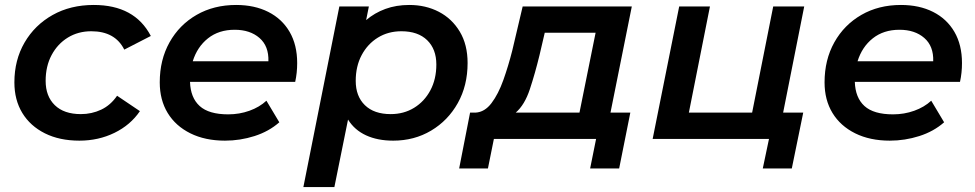

<svg xmlns="http://www.w3.org/2000/svg" viewBox="-20 -560 3931 774"><path d="M300 7Q220 7 161 -22.5Q102 -52 70 -104.5Q38 -157 38 -228Q38 -318 79 -388.5Q120 -459 192 -499.5Q264 -540 358 -540Q523 -540 588 -415L481 -360Q444 -434 348 -434Q295 -434 253.5 -408.5Q212 -383 188 -338Q164 -293 164 -234Q164 -172 201 -136Q238 -100 306 -100Q350 -100 388 -118Q426 -136 452 -174L544 -112Q506 -56 441.5 -24.5Q377 7 300 7Z M887 7Q807 7 747.5 -22.5Q688 -52 656 -104.5Q624 -157 624 -228Q624 -319 663.5 -389.5Q703 -460 772.5 -500Q842 -540 932 -540Q1006 -540 1061.5 -512Q1117 -484 1147.5 -431.5Q1178 -379 1178 -306Q1178 -286 1176 -267Q1174 -248 1170 -230H746Q748 -166 785 -132.5Q822 -99 900 -99Q945 -99 985.5 -113.5Q1026 -128 1054 -154L1106 -67Q1064 -30 1006 -11.5Q948 7 887 7ZM757 -313H1062Q1064 -374 1026 -407Q988 -440 926 -440Q862 -440 818.5 -405.5Q775 -371 757 -313Z M1565 7Q1502 7 1455.5 -14.5Q1409 -36 1383 -78L1328 194H1203L1348 -534H1467L1456 -479Q1490 -508 1533.5 -524Q1577 -540 1630 -540Q1696 -540 1749 -512.5Q1802 -485 1833.5 -432.5Q1865 -380 1865 -306Q1865 -215 1825.5 -144.5Q1786 -74 1718 -33.5Q1650 7 1565 7ZM1555 -100Q1608 -100 1649.5 -125.5Q1691 -151 1715 -196Q1739 -241 1739 -300Q1739 -362 1702 -398Q1665 -434 1598 -434Q1545 -434 1503.5 -408.5Q1462 -383 1438 -338Q1414 -293 1414 -234Q1414 -172 1451 -136Q1488 -100 1555 -100Z M1831 119 1875 -106H1897Q1934 -108 1961.5 -144.5Q1989 -181 2009 -237Q2029 -293 2045 -356L2087 -534H2527L2441 -106H2521L2476 119H2359L2383 0H1971L1947 119ZM2316 -106 2381 -428H2176L2155 -338Q2137 -264 2116 -200.5Q2095 -137 2059 -106Z M2611 0 2718 -534H2842L2757 -106H3012L3097 -534H3222L3137 -106H3218L3172 119H3055L3080 0H2991Z M3567 7Q3487 7 3427.5 -22.5Q3368 -52 3336 -104.5Q3304 -157 3304 -228Q3304 -319 3343.5 -389.5Q3383 -460 3452.5 -500Q3522 -540 3612 -540Q3686 -540 3741.5 -512Q3797 -484 3827.5 -431.5Q3858 -379 3858 -306Q3858 -286 3856 -267Q3854 -248 3850 -230H3426Q3428 -166 3465 -132.5Q3502 -99 3580 -99Q3625 -99 3665.5 -113.5Q3706 -128 3734 -154L3786 -67Q3744 -30 3686 -11.5Q3628 7 3567 7ZM3437 -313H3742Q3744 -374 3706 -407Q3668 -440 3606 -440Q3542 -440 3498.5 -405.5Q3455 -371 3437 -313Z"/></svg>

Font: Montserrat SemiBold
Style: Italic
Weight: 600
Italic angle: -11.3°
Designer: Julieta Ulanovsky
Foundry: Julieta Ulanovsky
Version: Version 9.000; ttfautohint (v1.8.4.7-5d5b)